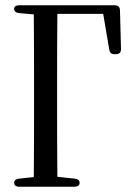

<svg xmlns="http://www.w3.org/2000/svg" viewBox="-20 -726 506 733"><path d="M54 -13H264C277 -13 284 -19 284 -28C284 -37 277 -43 265 -44L199 -51C198 -145 198 -239 198 -330V-385C198 -482 198 -579 199 -673H374L397 -537C399 -524 406 -519 418 -519H422C435 -519 442 -525 442 -539L438 -686C438 -699 431 -706 418 -706H54C41 -706 34 -701 34 -692C34 -683 41 -677 53 -676L109 -671C110 -576 110 -480 110 -385V-330C110 -238 110 -144 109 -50L53 -44C41 -43 34 -37 34 -28C34 -19 41 -13 54 -13Z"/></svg>

Font: 寒蝉锦书宋 CompactLight
Style: Bold
Weight: 400
Width: 4
Designer: 寒蝉锦书宋{Warren} 思源宋体{Ryoko NISHIZUKA 西塚涼子 (kana & ideographs); Frank Grießhammer (Latin, Greek & Cyrillic); Wenlong ZHANG 
Foundry: Adobe & ChillType
Version: Version 2.000;Glyphs 3.1.1 (3135)